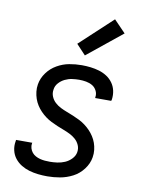

<svg xmlns="http://www.w3.org/2000/svg" viewBox="-88 -840 675 908"><g transform="rotate(10 250.0 -385.5)"><path d="M203 8Q180 8 158 5.5Q136 3 115.5 -3Q95 -9 77 -20Q59 -31 46 -47.5Q33 -64 28 -85.5Q23 -107 27 -129Q27 -131 27.5 -133Q28 -135 28 -136H106Q106 -136 105.5 -135Q105 -134 105 -133Q103 -121 106.5 -109.5Q110 -98 117 -89.5Q124 -81 134 -75.5Q144 -70 155.5 -67Q167 -64 178.5 -63Q190 -62 203 -62Q220 -62 238.5 -64.5Q257 -67 274.5 -74.5Q292 -82 306 -96.5Q320 -111 323 -129Q326 -147 319 -163Q312 -179 299.5 -190Q287 -201 272 -208.5Q257 -216 241 -222Q225 -228 209.5 -234.5Q194 -241 179 -248.5Q164 -256 150.5 -266Q137 -276 125.5 -288Q114 -300 105 -314Q96 -328 90.5 -344Q85 -360 83 -377.5Q81 -395 84 -413Q89 -443 108 -469Q127 -495 155 -511Q183 -527 213 -532.5Q243 -538 273 -538Q294 -538 315.5 -535.5Q337 -533 357 -527Q377 -521 394 -510Q411 -499 423 -482.5Q435 -466 439.5 -445.5Q444 -425 441 -403Q440 -401 440 -399.5Q440 -398 439 -396H362Q362 -397 362 -398Q362 -399 362 -400Q365 -416 357.5 -431Q350 -446 336.5 -454Q323 -462 306.5 -465Q290 -468 273 -468Q256 -468 238.5 -465.5Q221 -463 204.5 -455Q188 -447 175.5 -433Q163 -419 161 -401Q158 -384 164.5 -368Q171 -352 183.5 -340.5Q196 -329 211 -321.5Q226 -314 242 -308Q258 -302 273.5 -295.5Q289 -289 304 -281.5Q319 -274 332.5 -264Q346 -254 357.5 -242Q369 -230 378 -216Q387 -202 392.5 -186.5Q398 -171 400 -153.5Q402 -136 399 -118Q394 -87 373.5 -60Q353 -33 324 -18Q295 -3 264 2.5Q233 8 203 8ZM279 -586 234 -634 390 -779 446 -721Z"/></g></svg>

Font: Iosevka Curly Oblique
Style: Regular
Weight: 400
Italic angle: -9°
Monospace: yes
Designer: Belleve Invis
Foundry: Belleve Invis
Version: Version 11.1.0; ttfautohint (v1.8.3)